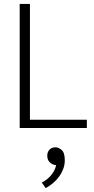

<svg xmlns="http://www.w3.org/2000/svg" viewBox="-20 -650 476 975"><path d="M80 -630H132V-42H421V0H80ZM260 188Q243 185 231.5 173Q220 161 220 140Q220 122 231.5 110Q243 98 261 98Q277 98 293 111.5Q309 125 309 164Q309 187 301 208Q293 229 279.5 247.5Q266 266 248.5 280.5Q231 295 212 305L192 277Q222 262 241 238Q260 214 265 189Z"/></svg>

Font: Mukta Malar ExtraLight
Style: Regular
Weight: 275
Designer: Aadarsh Rajan, Girish Dalvi, Yashodeep Gholap
Foundry: Ek Type
Version: Version 2.538;PS 1.000;hotconv 16.6.51;makeotf.lib2.5.65220;